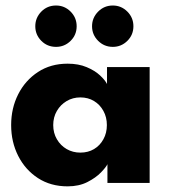

<svg xmlns="http://www.w3.org/2000/svg" viewBox="-20 -648 604 680"><path d="M360.5 0V-66.5Q356 -56.5 337.8 -37.5Q319.5 -18.5 289.5 -3.2Q259.5 12 219.5 12Q159.5 12 114.5 -17.2Q69.5 -46.5 44.5 -95.8Q19.5 -145 19.5 -205Q19.5 -265 44.5 -314.2Q69.5 -363.5 114.5 -393Q159.5 -422.5 219.5 -422.5Q258 -422.5 287 -410.2Q316 -398 334 -381.2Q352 -364.5 359 -350.5V-410.5H510V0ZM168.5 -205Q168.5 -177 181.5 -154.8Q194.5 -132.5 216.2 -120Q238 -107.5 264.5 -107.5Q292 -107.5 313 -120Q334 -132.5 346.2 -154.8Q358.5 -177 358.5 -205Q358.5 -233 346.2 -255.2Q334 -277.5 313 -290.2Q292 -303 264.5 -303Q238 -303 216.2 -290.2Q194.5 -277.5 181.5 -255.2Q168.5 -233 168.5 -205ZM379.5 -482Q349 -482 327.5 -503.5Q306 -525 306 -555Q306 -585 327.5 -606.8Q349 -628.5 379.5 -628.5Q409.5 -628.5 431 -607Q452.5 -585.5 452.5 -555Q452.5 -524.5 431 -503.2Q409.5 -482 379.5 -482ZM178.5 -482Q147.5 -482 126.2 -503.5Q105 -525 105 -555Q105 -585 126.2 -606.8Q147.5 -628.5 178.5 -628.5Q208.5 -628.5 230 -607Q251.5 -585.5 251.5 -555Q251.5 -524.5 230 -503.2Q208.5 -482 178.5 -482Z"/></svg>

Font: League Spartan Thin
Style: Bold
Weight: 700
Version: Version 2.002